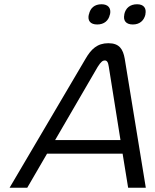

<svg xmlns="http://www.w3.org/2000/svg" viewBox="-20 -882 730 902"><path d="M382 -606 25 0H108L201 -160H556L582 0H665L566 -606C558 -651 541 -679 489 -679C437 -679 408 -651 382 -606ZM239 -224 439 -568C454 -592 463 -598 472 -598C482 -598 488 -591 491 -569L546 -224ZM397 -813C391 -785 404 -767 437 -767C469 -767 490 -785 496 -813L497 -815C503 -844 488 -862 457 -862C424 -862 404 -844 398 -815ZM564 -813C558 -785 572 -767 604 -767C636 -767 656 -785 663 -813V-815C669 -844 655 -862 624 -862C591 -862 570 -844 564 -815Z"/></svg>

Font: LT Wave Text Light Italic
Style: Regular
Weight: 300
Designer: Daniel Lyons
Version: Version 2.5 (Glyphs App)